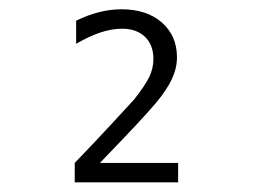

<svg xmlns="http://www.w3.org/2000/svg" viewBox="-20 -636 540 410"><path d="M193.4 -288.1H360.4V-246.6H139.6V-288.1Q185.1 -335.4 219 -372.1Q252.9 -408.7 266.6 -423.8Q290.5 -454.1 299.1 -472.4Q307.6 -490.7 307.6 -509.8Q307.6 -540 289.6 -557.4Q271.5 -574.7 240.7 -574.7Q218.8 -574.7 194.6 -566.7Q170.4 -558.6 142.6 -542.5V-591.8Q167.5 -604 191.7 -610.1Q215.8 -616.2 239.3 -616.2Q293.5 -616.2 325.7 -587.9Q357.9 -559.6 357.9 -513.7Q357.9 -490.2 346.9 -466.8Q335.9 -443.4 312 -415Q298.8 -399.4 272.7 -371.3Q246.6 -343.3 193.4 -288.1Z"/></svg>

Font: BabelStone Irk Bitig
Style: Regular
Weight: 400
Designer: Andrew West
Foundry: BabelStone
Version: Version 1.03 June 7, 2023